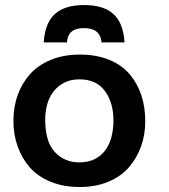

<svg xmlns="http://www.w3.org/2000/svg" viewBox="-20 -730 668 761"><path d="M153.3 -562Q158.2 -638.7 197.3 -674.3Q236.3 -710 313.5 -710Q390.6 -710 429.7 -674.3Q468.8 -638.7 473.6 -562H382.3Q377.9 -618.7 312.5 -618.7Q248.5 -618.7 245.6 -562ZM296.9 11.2Q231 11.2 180.2 -9.8Q129.4 -30.8 97.2 -67.4Q65.9 -104 49.6 -150.6Q33.2 -197.3 33.2 -250.5Q33.2 -305.2 49.6 -351.8Q65.9 -398.4 98.1 -435.1Q130.4 -471.7 181.2 -492.7Q231.9 -513.7 296.4 -513.7Q362.3 -513.7 412.8 -492.9Q463.4 -472.2 494.1 -435.5Q524.9 -398.9 540.3 -352.3Q555.7 -305.7 555.7 -249.5Q555.7 -196.8 539.6 -150.9Q523.4 -105 492.2 -68.4Q461.4 -31.7 410.9 -10.3Q360.4 11.2 296.9 11.2ZM294.4 -86.4Q331.1 -86.4 356.9 -100.1Q382.8 -113.8 398.9 -136.7Q415 -159.7 422.4 -189.7Q429.7 -219.7 429.7 -252Q429.7 -323.7 395.5 -369.6Q361.8 -415.5 294.9 -415.5Q260.3 -415.5 234.6 -402.3Q209 -389.2 191.9 -366.9Q174.8 -344.7 166.7 -315.2Q158.7 -285.6 159.2 -252Q159.2 -207 171.9 -170.4Q178.2 -152.3 189.7 -137Q201.2 -121.6 216.6 -110.4Q231.9 -99.1 251.5 -92.8Q271 -86.4 294.4 -86.4Z"/></svg>

Font: Ride
Style: Bold
Weight: 700
Version: Version 3.000